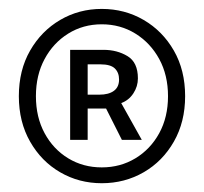

<svg xmlns="http://www.w3.org/2000/svg" viewBox="-20 -733 460 433"><path d="M209.5 -319.8Q158.2 -319.8 115.7 -344.5Q73.2 -369.1 47.9 -413.6Q22.5 -458 22.5 -516.1Q22.5 -574.7 47.9 -618.9Q73.2 -663.1 115.7 -688Q158.2 -712.9 209.5 -712.9Q261.2 -712.9 304 -688Q346.7 -663.1 372.1 -618.9Q397.5 -574.7 397.5 -516.1Q397.5 -458 372.1 -413.6Q346.7 -369.1 304 -344.5Q261.2 -319.8 209.5 -319.8ZM209.5 -355.5Q251.5 -355.5 285.4 -376Q319.3 -396.5 339.1 -432.6Q358.9 -468.8 358.9 -516.1Q358.9 -563.5 339.1 -599.9Q319.3 -636.2 285.4 -657.2Q251.5 -678.2 209.5 -678.2Q167.5 -678.2 133.8 -657.2Q100.1 -636.2 80.6 -599.9Q61 -563.5 61 -516.1Q61 -468.8 80.6 -432.6Q100.1 -396.5 133.8 -376Q167.5 -355.5 209.5 -355.5ZM138.2 -417.5V-620.6H213.4Q244.1 -620.6 267.6 -606.4Q291 -592.3 291 -556.2Q291 -538.1 280.8 -522.5Q270.5 -506.8 253.4 -500.5L299.8 -417.5H254.9L219.2 -488.3H177.7V-417.5ZM177.7 -519.5H204.1Q225.1 -519.5 236.8 -528.1Q248.5 -536.6 248.5 -553.7Q248.5 -569.3 239 -578.6Q229.5 -587.9 206.5 -587.9H177.7Z"/></svg>

Font: Varta Light
Style: Regular
Weight: 400
Version: Version 1.004